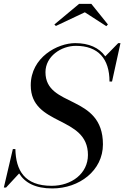

<svg xmlns="http://www.w3.org/2000/svg" viewBox="-46 -990 662 1024"><path d="M406.5 -924.5 521 -850.5 529.5 -859.5 441 -969.5H376L244 -859.5L252 -851.5ZM-13.5 10 56 -65C87 -15.5 142 15 233 15C376.5 15 503 -80 503 -220C503 -490 196.5 -413.5 196.5 -605C196.5 -690 280.5 -745.5 358.5 -745.5C477.5 -745.5 538 -677 538 -555H551.5L596.5 -760H584.5L515.5 -689.5C482.5 -735.5 428.5 -760 355 -760C261.5 -760 118 -685 118 -535C118 -315 423 -375 423 -163.5C423 -64.5 335.5 1 229.5 1C84 1 38.5 -82 36 -195H22.5L-25.5 10Z"/></svg>

Font: Bodoni* 16pt
Style: Italic
Weight: 400
Italic angle: -13°
Version: Version 2.3